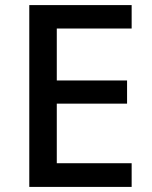

<svg xmlns="http://www.w3.org/2000/svg" viewBox="-20 -734 597 754"><path d="M497 0V-93H203V-327H479V-418H203V-622H497V-714H95V0Z"/></svg>

Font: Noto Sans Devanagari UI Medium
Style: Regular
Weight: 500
Designer: Jelle Bosma - Monotype Design Team
Foundry: Monotype Imaging Inc.
Version: Version 2.004